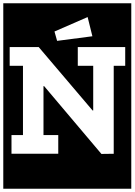

<svg xmlns="http://www.w3.org/2000/svg" viewBox="-30 -937 820 1170"><path d="M-10 213V-917H770V213ZM318 -688 533 -716 504 -833 302 -745ZM663 -536H733V-650H444V-536H538V-264H534L206 -650H29V-536H110V-114H40V0H325V-114H235V-412H239L588 1L663 0Z"/></svg>

Font: Zilla Slab Highlight
Style: Bold
Weight: 700
Designer: Typotheque Type Foundry
Foundry: Typotheque type foundry
Version: Version 1.1; 2017; ttfautohint (v1.6)